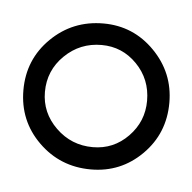

<svg xmlns="http://www.w3.org/2000/svg" viewBox="-219 -836 249 249"><g transform="rotate(5 -94.0 -711.0)"><path d="M-189 -711Q-189 -751 -161 -778.5Q-133 -806 -93 -806Q-54 -806 -26.5 -778Q1 -750 1 -711Q1 -671 -26.5 -643.5Q-54 -616 -93 -616Q-133 -616 -161 -643.5Q-189 -671 -189 -711ZM-28 -711Q-28 -739 -47 -758.5Q-66 -778 -93 -778Q-121 -778 -141 -758.5Q-161 -739 -161 -711Q-161 -684 -141 -664.5Q-121 -645 -93 -645Q-66 -645 -47 -664.5Q-28 -684 -28 -711Z"/></g></svg>

Font: Shippori Mincho B1 SemiBold
Style: Regular
Weight: 600
Designer: FONTDASU
Foundry: FONTDASU / Google Inc. / but / Adobe
Version: Version 3.110; ttfautohint (v1.8.3)